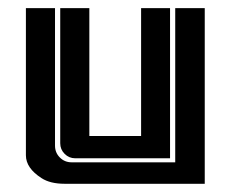

<svg xmlns="http://www.w3.org/2000/svg" viewBox="-20 -447 561 467"><path d="M126.5 -427.2H197.3V-116.2H323.2V-427.2H393.6V-62H163.1Q147.9 -62 137.2 -72.8Q126.5 -83.5 126.5 -98.6ZM43 -427.2H113.8V-92.8Q113.8 -75.7 125.5 -64Q137.2 -52.2 154.3 -52.2H406.2V-427.2H478V0H137.2Q102.1 0 81.1 -13.7Q43 -38.1 43 -69.3Z"/></svg>

Font: Ebtekar Inline 2
Style: Inline-2
Weight: 500
Designer: Arman Khorramak
Foundry: Arman Khorramak
Version: Version 2.000